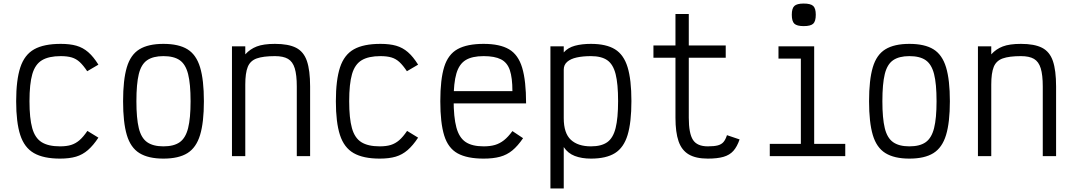

<svg xmlns="http://www.w3.org/2000/svg" viewBox="-20 -879 6040 1081"><path d="M318 14Q225 14 171 -17Q117 -48 94 -119Q71 -190 71 -309Q71 -429 94.5 -500Q118 -571 172.5 -601.5Q227 -632 322 -632Q374 -632 410.5 -621.5Q447 -611 476.5 -585.5Q506 -560 534 -515L471 -478Q449 -511 429 -529.5Q409 -548 384 -555.5Q359 -563 322 -563Q255 -563 216.5 -540Q178 -517 162 -462Q146 -407 146 -309Q146 -213 161.5 -157.5Q177 -102 214.5 -78.5Q252 -55 318 -55Q355 -55 380.5 -63Q406 -71 427.5 -89.5Q449 -108 472 -142L534 -104Q505 -60 475 -34Q445 -8 408 3Q371 14 318 14Z M900 14Q815 14 765 -17Q715 -48 694 -119Q673 -190 673 -309Q673 -429 694 -500Q715 -571 765 -601.5Q815 -632 900 -632Q986 -632 1035.5 -601.5Q1085 -571 1106.5 -500Q1128 -429 1128 -309Q1128 -190 1106.5 -119Q1085 -48 1035.5 -17Q986 14 900 14ZM900 -55Q959 -55 992 -78.5Q1025 -102 1039 -157.5Q1053 -213 1053 -309Q1053 -407 1039 -462Q1025 -517 992 -540Q959 -563 900 -563Q842 -563 808.5 -540Q775 -517 761.5 -462Q748 -407 748 -309Q748 -213 761.5 -157.5Q775 -102 808.5 -78.5Q842 -55 900 -55Z M1286 0V-618H1361V-573Q1388 -603 1426 -617.5Q1464 -632 1528 -632Q1604 -632 1647 -610Q1690 -588 1708 -535.5Q1726 -483 1726 -392V0H1651V-392Q1651 -457 1639.5 -494.5Q1628 -532 1601.5 -547.5Q1575 -563 1528 -563Q1462 -563 1425.5 -550Q1389 -537 1375 -502.5Q1361 -468 1361 -403V0Z M2118 14Q2025 14 1971 -17Q1917 -48 1894 -119Q1871 -190 1871 -309Q1871 -429 1894.5 -500Q1918 -571 1972.5 -601.5Q2027 -632 2122 -632Q2174 -632 2210.5 -621.5Q2247 -611 2276.5 -585.5Q2306 -560 2334 -515L2271 -478Q2249 -511 2229 -529.5Q2209 -548 2184 -555.5Q2159 -563 2122 -563Q2055 -563 2016.5 -540Q1978 -517 1962 -462Q1946 -407 1946 -309Q1946 -213 1961.5 -157.5Q1977 -102 2014.5 -78.5Q2052 -55 2118 -55Q2155 -55 2180.5 -63Q2206 -71 2227.5 -89.5Q2249 -108 2272 -142L2334 -104Q2305 -60 2275 -34Q2245 -8 2208 3Q2171 14 2118 14Z M2703 14Q2610 14 2556.5 -15.5Q2503 -45 2481 -116Q2459 -187 2459 -309Q2459 -432 2481 -502.5Q2503 -573 2556.5 -602.5Q2610 -632 2703 -632Q2794 -632 2846 -601.5Q2898 -571 2920 -497.5Q2942 -424 2942 -297H2488V-366H2865Q2865 -441 2850.5 -484Q2836 -527 2800.5 -545Q2765 -563 2703 -563Q2638 -563 2601.5 -540.5Q2565 -518 2549.5 -465Q2534 -412 2534 -318Q2534 -219 2549.5 -161.5Q2565 -104 2601.5 -79.5Q2638 -55 2703 -55Q2740 -55 2767 -63Q2794 -71 2817.5 -89.5Q2841 -108 2865 -141L2925 -101Q2895 -57 2864.5 -32Q2834 -7 2795.5 3.5Q2757 14 2703 14Z M3079 182V-618H3154V-584Q3178 -611 3217 -621.5Q3256 -632 3307 -632Q3393 -632 3442.5 -601.5Q3492 -571 3513.5 -500.5Q3535 -430 3535 -310Q3535 -190 3513.5 -119Q3492 -48 3442.5 -17Q3393 14 3307 14Q3255 14 3216 -1Q3177 -16 3154 -51V182ZM3307 -55Q3366 -55 3399 -78.5Q3432 -102 3446 -158Q3460 -214 3460 -310Q3460 -407 3446 -462Q3432 -517 3399 -540Q3366 -563 3307 -563Q3262 -563 3227.5 -555.5Q3193 -548 3173.5 -531Q3154 -514 3154 -487V-214Q3154 -129 3194 -92Q3234 -55 3307 -55Z M3965 14Q3898 14 3858 -9.5Q3818 -33 3800.5 -83.5Q3783 -134 3783 -216V-554H3659V-623H3783V-800H3858V-623H4066V-554H3858V-216Q3858 -128 3881.5 -91.5Q3905 -55 3965 -55Q4001 -55 4021.5 -60.5Q4042 -66 4053.5 -79.5Q4065 -93 4073 -118L4144 -94Q4130 -53 4109 -29.5Q4088 -6 4053.5 4Q4019 14 3965 14Z M4489 0V-596L4536 -549H4363V-618H4564V0ZM4314 0V-69H4739V0ZM4505 -732Q4467 -732 4452.5 -745.5Q4438 -759 4438 -796Q4438 -832 4452.5 -845.5Q4467 -859 4505 -859Q4544 -859 4558.5 -845.5Q4573 -832 4573 -796Q4573 -759 4558.5 -745.5Q4544 -732 4505 -732Z M5100 14Q5015 14 4965 -17Q4915 -48 4894 -119Q4873 -190 4873 -309Q4873 -429 4894 -500Q4915 -571 4965 -601.5Q5015 -632 5100 -632Q5186 -632 5235.5 -601.5Q5285 -571 5306.5 -500Q5328 -429 5328 -309Q5328 -190 5306.5 -119Q5285 -48 5235.5 -17Q5186 14 5100 14ZM5100 -55Q5159 -55 5192 -78.5Q5225 -102 5239 -157.5Q5253 -213 5253 -309Q5253 -407 5239 -462Q5225 -517 5192 -540Q5159 -563 5100 -563Q5042 -563 5008.5 -540Q4975 -517 4961.5 -462Q4948 -407 4948 -309Q4948 -213 4961.5 -157.5Q4975 -102 5008.5 -78.5Q5042 -55 5100 -55Z M5486 0V-618H5561V-573Q5588 -603 5626 -617.5Q5664 -632 5728 -632Q5804 -632 5847 -610Q5890 -588 5908 -535.5Q5926 -483 5926 -392V0H5851V-392Q5851 -457 5839.5 -494.5Q5828 -532 5801.5 -547.5Q5775 -563 5728 -563Q5662 -563 5625.5 -550Q5589 -537 5575 -502.5Q5561 -468 5561 -403V0Z"/></svg>

Font: Victor Mono
Style: Regular
Weight: 400
Monospace: yes
Designer: Rune Bjørnerås
Version: Version 1.561;gftools[0.9.30]